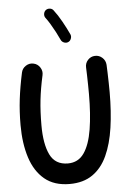

<svg xmlns="http://www.w3.org/2000/svg" viewBox="-69 -1098 796 1204"><g transform="rotate(-5 329.5 -496.5)"><path d="M159.7 -714.8Q185.5 -709.5 200.4 -686.5Q215.3 -663.6 209.5 -637.7Q191.4 -556.2 183.3 -483.9Q175.3 -411.6 175.3 -324.7Q175.3 -206.5 208 -139.4Q240.7 -72.3 320.3 -72.3Q385.3 -72.3 421.9 -124.8Q458.5 -177.2 473.9 -272.5Q489.3 -367.7 489.3 -494.6Q489.3 -519 488.8 -550.8Q488.3 -582.5 487.5 -612.8Q486.8 -643.1 485.8 -661.6Q484.4 -688.5 502.4 -708.5Q520.5 -728.5 547.4 -729.5Q573.7 -730.5 593.5 -712.6Q613.3 -694.8 615.2 -667.5Q616.2 -648.4 617.2 -617.4Q618.2 -586.4 618.9 -553.5Q619.6 -520.5 619.6 -494.6Q619.6 -373 605 -272Q590.3 -170.9 556.4 -97.2Q522.5 -23.4 464.6 16.8Q406.7 57.1 320.3 57.1Q223.6 57.1 162.8 6.8Q102.1 -43.5 73.5 -132.6Q44.9 -221.7 44.9 -337.9Q44.9 -422.9 54.2 -500Q63.5 -577.1 82.5 -665Q87.9 -690.9 110.8 -705.8Q133.8 -720.7 159.7 -714.8ZM265.6 -1042.5Q276.4 -1050.8 291 -1049.3Q305.7 -1047.9 314 -1036.6Q338.4 -1005.4 363.3 -960.7Q388.2 -916 406.2 -877Q411.6 -864.3 406.2 -850.1Q400.9 -835.9 388.7 -830.6Q376 -824.7 362.1 -830.1Q348.1 -835.4 342.3 -848.1Q331.5 -872.1 316.9 -899.7Q302.2 -927.2 287.1 -952.4Q272 -977.5 259.3 -993.7Q251 -1004.9 252.9 -1019.3Q254.9 -1033.7 265.6 -1042.5Z"/></g></svg>

Font: Mikhak-DS2-FD Bold
Style: Regular
Weight: 700
Designer: Amin Abedi
Version: Version 3.4